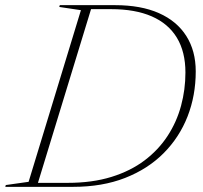

<svg xmlns="http://www.w3.org/2000/svg" viewBox="-60 -725 789 745"><path d="M202.5 -15.5Q298 -15.5 372.2 -38.5Q446.5 -61.5 500.8 -102.5Q555 -143.5 590.2 -197.5Q625.5 -251.5 642.5 -314.5Q659.5 -377.5 659.5 -443.5Q659.5 -524 626.2 -578.8Q593 -633.5 528.8 -661.5Q464.5 -689.5 371 -689.5H256.5L270.5 -705H386.5Q487 -705 556.8 -674Q626.5 -643 663 -585.2Q699.5 -527.5 699.5 -448Q699.5 -354.5 667.8 -273.2Q636 -192 574.8 -130.5Q513.5 -69 425.2 -34.5Q337 0 223.5 0H55L51 -15.5ZM254 -685.5 170 -698 172 -705H298L82.5 0H-39.5L-37.5 -7L51 -19.5Z"/></svg>

Font: Newsreader 60pt ExtraLight
Style: Italic
Weight: 250
Italic angle: -17°
Designer: Hugues Gentile
Foundry: Production Type
Version: Version 1.003